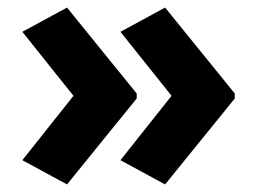

<svg xmlns="http://www.w3.org/2000/svg" viewBox="-20 -530 679 507"><path d="M341 -270 157 -43 39 -107 174 -277 39 -446 157 -510 341 -283ZM600 -270 416 -43 298 -107 433 -277 298 -446 416 -510 600 -283Z"/></svg>

Font: Noto Sans UI Extra
Style: Regular
Weight: 800
Designer: Monotype Design Team
Foundry: Monotype Imaging Inc.
Version: Version 1.901